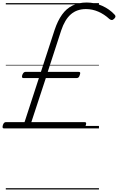

<svg xmlns="http://www.w3.org/2000/svg" viewBox="-46 -1020 937 1525"><path d="M-14 0Q-23 0 -25 -6.5Q-27 -13 -23 -27Q-18 -41 -12 -45.5Q-6 -50 1 -50H149L263 -400H140Q132 -400 129.5 -405.5Q127 -411 131 -425Q137 -439 143 -444Q149 -449 156 -449H279L388 -783Q412 -855 446.5 -903.5Q481 -952 530 -976Q579 -1000 642 -1000Q707 -1000 765 -974Q823 -948 863 -905Q871 -898 871 -889.5Q871 -881 860 -870Q849 -860 840.5 -861Q832 -862 823 -869Q782 -907 734.5 -927.5Q687 -948 637 -948Q565 -948 517 -906.5Q469 -865 440 -778L333 -449H579Q588 -449 590.5 -444Q593 -439 588 -425Q584 -411 578 -405.5Q572 -400 563 -400H318L203 -50H626Q635 -50 637.5 -45Q640 -40 636 -27Q632 -13 625.5 -6.5Q619 0 610 0ZM0 475H740V485H0ZM0 -20H740V0H0ZM0 -505H740V-500H0ZM0 -995H740V-985H0Z"/></svg>

Font: Playwrite CZ Guides
Style: Regular
Weight: 400
Designer: Veronika Burian, José Scaglione
Foundry: TypeTogether
Version: Version 1.003